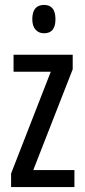

<svg xmlns="http://www.w3.org/2000/svg" viewBox="-20 -759 343 779"><path d="M282 0H25V-55L186 -468H35V-537H275V-478L115 -69H282ZM159 -739Q205 -739 205 -681Q205 -624 159 -624Q137 -624 124 -639Q111 -654 111 -681Q111 -739 159 -739Z"/></svg>

Font: Noto Sans Lao ExtraCondensed
Style: Regular
Weight: 400
Width: 2
Designer: Monotype Design Team
Foundry: Monotype Imaging Inc.
Version: Version 2.003; ttfautohint (v1.8.4.7-5d5b)